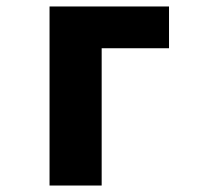

<svg xmlns="http://www.w3.org/2000/svg" viewBox="-20 -573 640 593"><path d="M133 0V-553H502V-424H294V0Z"/></svg>

Font: Noto Sans Mono Extra
Style: Regular
Weight: 800
Designer: Monotype Design Team
Foundry: Monotype Imaging Inc.
Version: Version 1.900